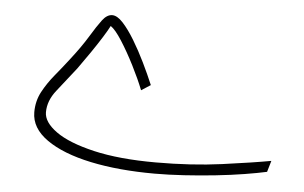

<svg xmlns="http://www.w3.org/2000/svg" viewBox="-40 -501 916 579"><g transform="rotate(5 417.5 -211.5)"><path d="M447 21Q337 21 252 3Q167 -15 118 -49.5Q69 -84 69 -132Q69 -166 84 -194Q99 -222 120.5 -248Q142 -274 162 -300Q194 -341 214 -374Q234 -407 248 -425.5Q262 -444 278 -444Q293 -444 310.5 -425Q328 -406 346.5 -375.5Q365 -345 382 -310Q399 -275 412 -244L384 -226Q371 -259 351 -298.5Q331 -338 310.5 -370Q290 -402 276 -411Q270 -399 256 -376.5Q242 -354 223.5 -327Q205 -300 187 -275Q155 -234 129.5 -202Q104 -170 104 -135Q104 -105 143 -77Q182 -49 259 -31Q336 -13 447 -13Q555 -13 647 -25.5Q739 -38 794 -48L784 -14Q757 -8 717 -1.5Q677 5 630 10Q583 15 535.5 18Q488 21 447 21Z"/></g></svg>

Font: Noto Sans Arabic ExtCond ExtLt
Style: Regular
Weight: 200
Width: 2
Designer: Monotype Design Team, Nadine Chahine, Nizar Qandah and Khaled Hosny
Foundry: Monotype Imaging Inc.
Version: Version 2.012; ttfautohint (v1.8.4.7-5d5b)